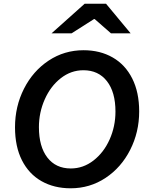

<svg xmlns="http://www.w3.org/2000/svg" viewBox="-20 -1003 782 1036"><path d="M61 -316Q61 -429 109.5 -524.5Q158 -620 242.5 -676Q327 -732 431 -732Q520 -732 588 -693Q656 -654 693.5 -579.5Q731 -505 731 -402Q731 -290 682.5 -194.5Q634 -99 549.5 -43Q465 13 361 13Q272 13 204 -25.5Q136 -64 98.5 -138Q61 -212 61 -316ZM603 -401Q603 -506 557 -565Q511 -624 430 -624Q363 -624 308 -581Q253 -538 221.5 -467Q190 -396 190 -317Q190 -212 235.5 -153Q281 -94 362 -94Q429 -94 484.5 -137Q540 -180 571.5 -250.5Q603 -321 603 -401ZM437 -983H552L685 -823H579L491 -900H487L366 -823H258Z"/></svg>

Font: Nebula Sans Semibold
Style: Regular
Weight: 600
Italic angle: -9°
Designer: Paul D. Hunt for Adobe (as Source Sans)
Foundry: Nebula Entertainment & Broadcasting LLC
Version: Version 1.010